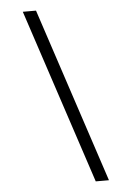

<svg xmlns="http://www.w3.org/2000/svg" viewBox="-63 -869 725 1058"><g transform="rotate(-5 300.0 -340.0)"><path d="M423 143 104 -823H177L496 143Z"/></g></svg>

Font: Iosevka SS04 Lt Ex Obl
Style: Regular
Weight: 300
Width: 7
Italic angle: -9°
Monospace: yes
Designer: Belleve Invis
Foundry: Belleve Invis
Version: Version 19.0.0; ttfautohint (v1.8.4)